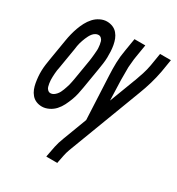

<svg xmlns="http://www.w3.org/2000/svg" viewBox="-199 -640 893 968"><g transform="rotate(30 247.5 -156.5)"><path d="M70 8Q52 8 36.5 1.5Q21 -5 10 -18Q-1 -31 -7 -46.5Q-13 -62 -16 -79Q-19 -96 -20.5 -113.5Q-22 -131 -21.5 -149Q-21 -167 -18.5 -185Q-16 -203 -13 -221L7 -341Q10 -360 15 -380Q20 -400 27 -419.5Q34 -439 44 -458Q54 -477 68.5 -493Q83 -509 102.5 -518.5Q122 -528 141 -528Q159 -528 175 -521.5Q191 -515 202 -502Q213 -489 219 -473.5Q225 -458 228 -441Q231 -424 232 -406.5Q233 -389 232.5 -371Q232 -353 229.5 -335Q227 -317 224 -299L204 -179Q201 -160 196.5 -140Q192 -120 184.5 -100.5Q177 -81 167.5 -62Q158 -43 143.5 -27Q129 -11 109 -1.5Q89 8 70 8ZM74 -72Q83 -72 91 -77Q99 -82 105.5 -89.5Q112 -97 116.5 -105.5Q121 -114 124 -122.5Q127 -131 130 -139.5Q133 -148 135.5 -157Q138 -166 139.5 -175Q141 -184 143 -193L163 -313Q164 -322 165.5 -332Q167 -342 167.5 -351.5Q168 -361 169 -370.5Q170 -380 169.5 -389.5Q169 -399 167.5 -408.5Q166 -418 163.5 -426.5Q161 -435 154 -441.5Q147 -448 138 -448Q129 -448 120.5 -443Q112 -438 106 -430.5Q100 -423 95.5 -414.5Q91 -406 87.5 -397.5Q84 -389 81 -380.5Q78 -372 75.5 -363Q73 -354 71.5 -345Q70 -336 69 -327L49 -207Q47 -198 45.5 -188Q44 -178 43.5 -168.5Q43 -159 42.5 -149.5Q42 -140 42.5 -130.5Q43 -121 44.5 -111.5Q46 -102 48.5 -93.5Q51 -85 58 -78.5Q65 -72 74 -72ZM216 215 217 208Q222 179 228 151Q234 123 245 95L298 -45L286 -298Q284 -334 285 -371.5Q286 -409 293 -447L305 -520H368L356 -447Q353 -431 352 -415Q351 -399 349 -383Q349 -364 349 -345Q349 -326 349 -308L353 -190L407 -332Q407 -333 408 -335Q409 -337 409 -338L410 -339Q420 -366 428.5 -392.5Q437 -419 442 -447L454 -520H517L505 -447Q498 -409 487 -371.5Q476 -334 462 -298L300 129Q293 148 289 168Q285 188 281 208L280 215Z"/></g></svg>

Font: Iosevka Term Curly Md Obl
Style: Regular
Weight: 500
Italic angle: -9°
Designer: Belleve Invis
Foundry: Belleve Invis
Version: Version 32.3.0